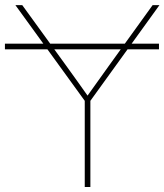

<svg xmlns="http://www.w3.org/2000/svg" viewBox="-47 -748 658 768"><path d="M588.9 -573.2V-550.8H-27.3V-573.2ZM292 0V-344.7L14.6 -727.5H42L218.3 -484.4Q241.2 -453.1 263.2 -421.9Q285.2 -390.6 307.6 -359.4H298.8Q321.3 -390.6 343.5 -421.9Q365.7 -453.1 388.2 -484.4L563.5 -727.5H590.8L314.5 -344.7V0Z"/></svg>

Font: Inter 28pt Thin
Style: Regular
Weight: 250
Designer: Rasmus Andersson
Foundry: rsms
Version: Version 4.001;git-66647c0bb